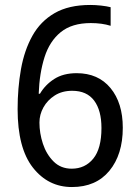

<svg xmlns="http://www.w3.org/2000/svg" viewBox="-20 -744 560 774"><path d="M51 -304Q51 -389 64.5 -465Q78 -541 110.5 -599.5Q143 -658 200 -691Q257 -724 344 -724Q365 -724 387.5 -721.5Q410 -719 426 -715V-640Q391 -651 346 -651Q270 -651 225 -614.5Q180 -578 159.5 -513.5Q139 -449 136 -366H141Q162 -402 198.5 -425.5Q235 -449 289 -449Q376 -449 425.5 -389Q475 -329 475 -229Q475 -121 421 -55.5Q367 10 270 10Q174 10 112.5 -68.5Q51 -147 51 -304ZM269 -64Q323 -64 356 -104.5Q389 -145 389 -228Q389 -299 359.5 -338.5Q330 -378 271 -378Q230 -378 200.5 -359Q171 -340 155 -311Q139 -282 139 -250Q139 -207 153 -164.5Q167 -122 196 -93Q225 -64 269 -64Z"/></svg>

Font: Noto Sans Myanmar SemiCondensed
Style: Regular
Weight: 400
Width: 4
Designer: Monotype Design Team
Foundry: Monotype Imaging Inc.
Version: Version 2.107; ttfautohint (v1.8.4.7-5d5b)